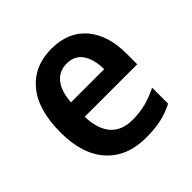

<svg xmlns="http://www.w3.org/2000/svg" viewBox="-149 -686 830 830"><g transform="rotate(-45 266.0 -271.0)"><path d="M274 -552Q376 -552 432.5 -486.5Q489 -421 489 -307V-242H168Q170 -166 204.5 -126Q239 -86 305 -86Q349 -86 386 -95.5Q423 -105 463 -125V-27Q426 -8 386 1Q346 10 292 10Q177 10 111.5 -62Q46 -134 46 -268Q46 -406 107 -479Q168 -552 274 -552ZM275 -460Q230 -460 202.5 -427Q175 -394 170 -328H373Q373 -386 349 -423Q325 -460 275 -460Z"/></g></svg>

Font: Noto Sans Khmer SemiCondensed SemiBold
Style: Regular
Weight: 600
Width: 4
Designer: Danh Hong and the Monotype Design Team
Foundry: Monotype Imaging Inc.
Version: Version 2.004; ttfautohint (v1.8.4.7-5d5b)